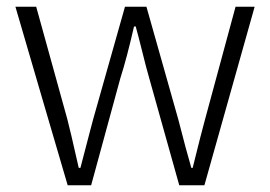

<svg xmlns="http://www.w3.org/2000/svg" viewBox="-20 -553 806 573"><path d="M182 0 104 -266 26 -533H88L181 -197Q185 -180 193 -148Q208 -84 215 -52H220Q230 -89 249 -163Q255 -185 258 -197L353 -533H417L512 -197Q535 -107 551 -52H555Q563 -83 578 -144Q587 -179 592 -197L683 -533H740L590 0H515L425 -321Q417 -348 404 -401Q392 -449 385 -474H380Q358 -378 339 -319L252 0Z"/></svg>

Font: GenSekiGothic TW L
Style: Regular
Weight: 300
Version: Version 1.501;PS 1;hotconv 16.6.51;makeotf.lib2.5.65220